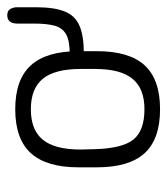

<svg xmlns="http://www.w3.org/2000/svg" viewBox="14 -465 461 529"><g transform="rotate(-90 244.5 -200.5)"><path d="M48 -215V-164Q48 -75 87 -32.5Q126 10 208 10Q290 10 329 -32.5Q368 -75 368 -164V-215Q368 -303 329 -346Q290 -389 208 -389Q126 -389 87 -346Q48 -303 48 -215ZM319 -209V-169Q319 -99 292 -66Q265 -33 208 -33Q149 -33 124.5 -63.5Q100 -94 98 -170L97 -209Q97 -280 124 -313Q151 -346 208 -346Q265 -346 292 -313Q319 -280 319 -209ZM335 -200H362Q410 -200 438 -212Q466 -224 477.5 -253Q489 -282 489 -331V-383Q489 -395 484 -403Q479 -411 467 -411Q455 -411 449.5 -403.5Q444 -396 444 -383V-336Q444 -303 438.5 -281.5Q433 -260 415.5 -249.5Q398 -239 362 -239H335Z"/></g></svg>

Font: Beiruti Light
Style: Regular
Weight: 300
Designer: Arlette Boutros
Foundry: Boutros
Version: Version 1.41